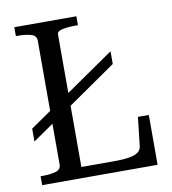

<svg xmlns="http://www.w3.org/2000/svg" viewBox="-80 -780 761 850"><g transform="rotate(-10 300.5 -355.0)"><path d="M41 -196 442 -474V-531L41 -254ZM320 -710H41V-670H50Q85 -670 109 -663Q133 -656 133 -634V-76Q133 -54 109 -47Q85 -40 50 -40H41V0H560V-224H511L497 -99Q496 -79 482 -68.5Q468 -58 441.5 -53.5Q415 -49 372 -49H226V-645Q226 -660 251.5 -665Q277 -670 310 -670H320Z"/></g></svg>

Font: Roboto Serif 72pt
Style: Regular
Weight: 400
Designer: Greg Gazdowicz
Foundry: Commercial Type
Version: Version 1.008